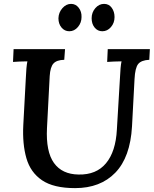

<svg xmlns="http://www.w3.org/2000/svg" viewBox="-20 -953 792 989"><path d="M752 -700 749 -645Q708 -643 692 -623.5Q676 -604 673 -546L660 -302Q651 -143 574 -63.5Q497 16 367 16Q256 16 196.5 -24.5Q137 -65 116 -138Q95 -211 100 -309L113 -550Q114 -577 116 -599.5Q118 -622 121 -637Q104 -637 82 -636Q60 -635 47 -634L50 -700H315L311 -645Q272 -644 255.5 -626Q239 -608 236 -561L222 -293Q216 -172 258 -113.5Q300 -55 385 -54Q476 -52 526 -112Q576 -172 582 -285L598 -553Q599 -578 601 -601Q603 -624 606 -637Q589 -637 567 -636Q545 -635 532 -634L535 -700ZM337 -792Q313 -792 297 -811Q281 -830 281 -859Q282 -889 301.5 -911Q321 -933 346 -933Q370 -933 385.5 -913Q401 -893 400 -865Q400 -836 381.5 -814Q363 -792 337 -792ZM507 -792Q483 -792 467.5 -811Q452 -830 452 -859Q452 -889 471 -911Q490 -933 516 -933Q541 -933 555.5 -913Q570 -893 570 -865Q570 -835 551.5 -813.5Q533 -792 507 -792Z"/></svg>

Font: Lora SemiBold
Style: Italic
Weight: 600
Italic angle: -3°
Designer: Olga Karpushina, Alexei Vanyashin (Cyrillic)
Foundry: Cyreal
Version: Version 3.011; ttfautohint (v1.8.4.7-5d5b)